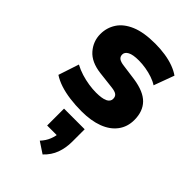

<svg xmlns="http://www.w3.org/2000/svg" viewBox="-247 -607 1013 1013"><g transform="rotate(45 259.5 -100.0)"><path d="M262 11Q216 11 174.5 5.5Q133 0 99.5 -11Q66 -22 40 -39L78 -154Q104 -140 133 -131Q162 -122 191.5 -117.5Q221 -113 246 -113Q290 -113 312 -123Q334 -133 334 -154Q334 -171 323 -179.5Q312 -188 285 -191L190 -202Q116 -211 80 -252.5Q44 -294 44 -348Q44 -395 69 -433.5Q94 -472 147 -494.5Q200 -517 285 -517Q324 -517 360 -511.5Q396 -506 425.5 -495Q455 -484 476 -469L434 -355Q416 -367 391 -375.5Q366 -384 339 -388.5Q312 -393 286 -393Q243 -393 222.5 -382Q202 -371 202 -353Q202 -337 213.5 -328.5Q225 -320 250 -317L338 -305Q419 -293 455.5 -255.5Q492 -218 492 -154Q492 -103 464 -65.5Q436 -28 384.5 -8.5Q333 11 262 11ZM278 317 216 276Q238 253 249 225Q260 197 260 174L293 192H187V66H341V159Q341 205 326.5 245Q312 285 278 317Z"/></g></svg>

Font: Nunito Sans 7pt SemiCondensed Black
Style: Regular
Weight: 900
Width: 4
Designer: Vernon Adams
Foundry: Vernon Adams
Version: Version 3.101;gftools[0.9.27]